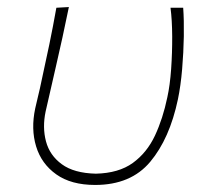

<svg xmlns="http://www.w3.org/2000/svg" viewBox="-20 -516 593 545"><path d="M250 9Q182 9 139.8 -21Q97.5 -51 82.5 -100.5Q67.5 -150 80 -208.5Q84.5 -229 89 -247Q93.5 -265 97 -282.5Q109.5 -339 120 -389.8Q130.5 -440.5 140 -494L175.5 -496Q157 -405.5 139 -328.5Q121 -251.5 109.5 -199.5Q100 -154.5 110.5 -114.8Q121 -75 155.5 -49.8Q190 -24.5 252 -23Q317 -24.5 357 -53.5Q397 -82.5 419.8 -131Q442.5 -179.5 455 -240Q462.5 -274 465.8 -320.2Q469 -366.5 468.8 -413Q468.5 -459.5 464 -494H500Q502.5 -459.5 501.8 -413.2Q501 -367 497 -319.8Q493 -272.5 485 -234Q461.5 -122.5 406.5 -56.8Q351.5 9 250 9Z"/></svg>

Font: Commissioner Flair Thin
Style: Italic
Weight: 100
Italic angle: -12°
Designer: Kostas Bartsokas
Foundry: Kostas Bartsokas
Version: Version 1.000; ttfautohint (v1.8.3)